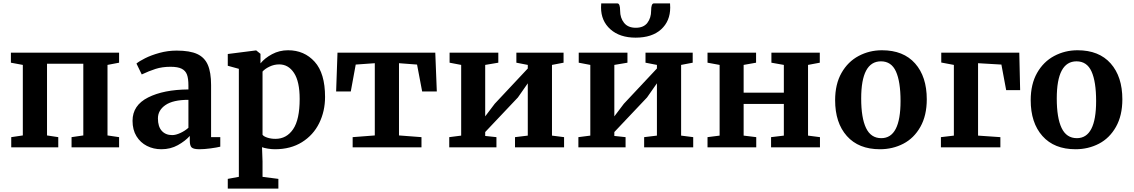

<svg xmlns="http://www.w3.org/2000/svg" viewBox="-20 -865 6654 1127"><path d="M679 -556V-497L611 -484V-70L679 -60V0H400V-60L469 -70V-491H256V-70L322 -60V0H46V-60L114 -70V-484L44 -497V-556Z M1086 -340V-363Q1086 -404 1077.5 -427Q1069 -450 1046.5 -461.5Q1024 -473 981 -473Q932 -473 893 -460.5Q854 -448 812 -428L781 -492Q796 -505 831.5 -523Q867 -541 916 -554.5Q965 -568 1017 -568Q1094 -568 1137.5 -548Q1181 -528 1200 -484Q1219 -440 1219 -366V-60H1273V-4Q1253 1 1216 6Q1179 11 1151 11Q1117 11 1105.5 1Q1094 -9 1094 -40V-67Q1067 -37 1024 -13Q981 11 927 11Q881 11 842.5 -8.5Q804 -28 781 -65.5Q758 -103 758 -156Q758 -247 849.5 -293Q941 -339 1086 -340ZM1086 -115V-279Q996 -279 951.5 -248.5Q907 -218 907 -170Q907 -122 929.5 -97Q952 -72 991 -72Q1012 -72 1039 -84.5Q1066 -97 1086 -115Z M1594 11Q1574 11 1552.5 7.5Q1531 4 1518 -1L1521 82V173L1614 185V242H1317V185L1382 173V-461L1317 -479V-548L1482 -569H1484L1509 -549V-493Q1534 -524 1577 -547Q1620 -570 1671 -570Q1766 -570 1827 -502.5Q1888 -435 1888 -296Q1888 -212 1853.5 -142Q1819 -72 1752.5 -30.5Q1686 11 1594 11ZM1521 -445V-74Q1528 -64 1549.5 -57Q1571 -50 1597 -50Q1662 -50 1700.5 -106.5Q1739 -163 1739 -284Q1739 -386 1706 -436.5Q1673 -487 1619 -487Q1589 -487 1562 -474Q1535 -461 1521 -445Z M2535 -556 2544 -328H2458L2428 -486L2322 -494V-70L2454 -60V0H2050V-60L2180 -70V-494L2068 -486L2039 -328H1953L1961 -556Z M2905 -556V-497L2828 -484V-182L2884 -256L3078 -463V-484L3011 -497V-556H3288V-497L3220 -484V-69L3291 -60V0H3003V-60L3078 -69V-376L3020 -293L2828 -90V-67L2894 -60V0H2617V-60L2687 -69V-484L2619 -497V-556Z M3663 -556V-497L3586 -484V-182L3642 -256L3836 -463V-484L3769 -497V-556H4046V-497L3978 -484V-69L4049 -60V0H3761V-60L3836 -69V-376L3778 -293L3586 -90V-67L3652 -60V0H3375V-60L3445 -69V-484L3377 -497V-556ZM3620 -802Q3620 -760 3643 -731Q3666 -702 3712 -702Q3758 -702 3780 -731Q3802 -760 3802 -802Q3802 -845 3818 -845H3913Q3914 -839 3914 -821Q3914 -741 3860.5 -692.5Q3807 -644 3711 -644Q3618 -644 3563 -693Q3508 -742 3508 -821L3509 -845H3604Q3620 -845 3620 -802Z M4418 -556V-497L4345 -484V-321H4581V-484L4508 -497V-556H4792V-497L4723 -484V-69L4793 -60V0H4506V-60L4581 -69V-255H4345V-69L4419 -60V0H4133V-60L4204 -69V-484L4133 -497V-556Z M5157 -570Q5283 -570 5351.5 -492.5Q5420 -415 5420 -282Q5420 -187 5382.5 -120.5Q5345 -54 5282.5 -21.5Q5220 11 5145 11Q5020 11 4951 -66.5Q4882 -144 4882 -277Q4882 -371 4919.5 -437Q4957 -503 5020 -536.5Q5083 -570 5157 -570ZM5266 -272Q5266 -386 5239 -445.5Q5212 -505 5151 -505Q5035 -505 5035 -287Q5035 -173 5063.5 -113.5Q5092 -54 5153 -54Q5266 -54 5266 -272Z M5963 -556 5968 -336H5886L5858 -486L5721 -494V-69L5852 -60V0H5503V-60L5579 -69V-484L5505 -498V-556Z M6305 -570Q6431 -570 6499.5 -492.5Q6568 -415 6568 -282Q6568 -187 6530.5 -120.5Q6493 -54 6430.5 -21.5Q6368 11 6293 11Q6168 11 6099 -66.5Q6030 -144 6030 -277Q6030 -371 6067.5 -437Q6105 -503 6168 -536.5Q6231 -570 6305 -570ZM6414 -272Q6414 -386 6387 -445.5Q6360 -505 6299 -505Q6183 -505 6183 -287Q6183 -173 6211.5 -113.5Q6240 -54 6301 -54Q6414 -54 6414 -272Z"/></svg>

Font: Koeln Type Serif
Style: Bold
Weight: 700
Designer: Eben Sorkin
Foundry: Eben Sorkin
Version: Version 2.002